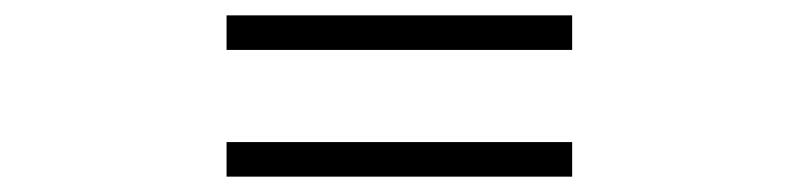

<svg xmlns="http://www.w3.org/2000/svg" viewBox="-20 -505 1040 250"><path d="M275 -485V-440H725V-485ZM275 -320V-275H725V-320Z"/></svg>

Font: Noto Sans KR Black
Style: Regular
Weight: 900
Designer: Ryoko NISHIZUKA 西塚涼子 (kana, bopomofo & ideographs); Paul D. Hunt (Latin, Greek & Cyrillic); Sandoll Communications 산돌커뮤니
Foundry: Adobe
Version: Version 2.004;hotconv 1.0.118;makeotfexe 2.5.65603